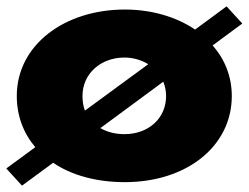

<svg xmlns="http://www.w3.org/2000/svg" viewBox="-44 -558 782 604"><path d="M718.2 -484 668.8 -538 569.8 -465C510.3 -505 433.3 -528 348.7 -528C158.3 -528 8.8 -416 8.8 -256C8.8 -194 29.7 -139 67 -95L-24.2 -28L25.2 26L123.2 -46C180.3 -7 258.5 15 348.7 15C543.3 15 685.2 -98 685.2 -256C685.2 -317 663.2 -372 624.8 -415ZM215.5 -256C215.5 -327 273.8 -377 347.5 -377C375 -377 401.5 -369 422.3 -356L223.2 -210C217.8 -224 215.5 -239 215.5 -256ZM347.5 -136C317.8 -136 292.5 -143 271.7 -155L469.7 -301C475.2 -287 478.5 -272 478.5 -256C478.5 -186 423.5 -136 347.5 -136Z"/></svg>

Font: Hussar
Style: BdWide
Weight: 700
Foundry: Cannot Into Space Fonts
Version: Version 2.00